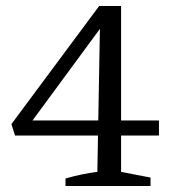

<svg xmlns="http://www.w3.org/2000/svg" viewBox="-20 -619 581 639"><path d="M198 0V-25Q226 -33 252.5 -38.5Q279 -44 304 -47L313 -551L328 -544L69 -192L57 -218H509V-168H30L18 -206L310 -599H383V-47L481 -28V0Z"/></svg>

Font: Piazzolla 24pt
Style: Regular
Weight: 400
Designer: Juan Pablo del Peral
Foundry: Huerta Tipografica
Version: Version 2.005